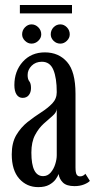

<svg xmlns="http://www.w3.org/2000/svg" viewBox="-20 -738 382 768"><path d="M133 10.5Q87 10.5 57 -23.2Q27 -57 27 -120.5Q27 -167 45.2 -197.8Q63.5 -228.5 90.2 -249.8Q117 -271 144 -288.2Q171 -305.5 189 -324.2Q207 -343 207 -369.5Q207 -426 193.5 -458.5Q180 -491 147.5 -491Q122.5 -491 106.5 -475Q90.5 -459 90.5 -438Q90.5 -421 97.2 -412.8Q104 -404.5 104 -386Q104 -368.5 95.2 -357.5Q86.5 -346.5 70.5 -346.5Q55 -346.5 46.2 -360Q37.5 -373.5 37.5 -397.5Q37.5 -453.5 71.2 -491Q105 -528.5 159.5 -528.5Q214.5 -528.5 248.2 -490.2Q282 -452 282 -363V-69Q282 -47.5 286.5 -40Q291 -32.5 300 -32.5Q308 -32.5 313.5 -36Q319 -39.5 321.5 -43L339.5 -14.5Q333 -7 316.2 -0.2Q299.5 6.5 278 6.5Q246 6.5 231.5 -8Q217 -22.5 214.5 -42Q211.5 -33.5 202.8 -21Q194 -8.5 177 1Q160 10.5 133 10.5ZM152.5 -33.5Q170.5 -33.5 182.8 -47.8Q195 -62 201 -81.5Q207 -101 207 -117V-302.5Q206 -288 190.5 -274.8Q175 -261.5 155 -243.5Q135 -225.5 120.2 -197.8Q105.5 -170 105.5 -127.5Q105.5 -33.5 152.5 -33.5ZM221.5 -563.5Q205.5 -563.5 194.2 -574.8Q183 -586 183 -600.5Q183 -617 194.2 -628.8Q205.5 -640.5 221.5 -640.5Q236 -640.5 247.5 -628.8Q259 -617 259 -600.5Q259 -586 247.5 -574.8Q236 -563.5 221.5 -563.5ZM106 -563.5Q91.5 -563.5 80 -574.8Q68.5 -586 68.5 -600.5Q68.5 -617 80 -628.8Q91.5 -640.5 106 -640.5Q121.5 -640.5 133.2 -628.8Q145 -617 145 -600.5Q145 -586 133.2 -574.8Q121.5 -563.5 106 -563.5ZM59.5 -684.5V-718H268V-684.5Z"/></svg>

Font: Imbue 10pt
Style: Regular
Weight: 400
Designer: Tyler Finck
Foundry: Etcetera Type Company
Version: Version 1.102; ttfautohint (v1.8.3)